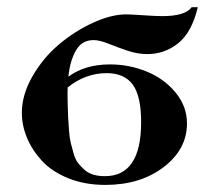

<svg xmlns="http://www.w3.org/2000/svg" viewBox="-20 -504 590 536"><path d="M532.2 -483.9Q515.6 -414.1 477.8 -383.5Q439.9 -353 391.1 -353Q363.8 -353 335 -362.8Q306.2 -372.6 282 -382.3Q257.8 -392.1 241.2 -392.1Q208.5 -392.1 191.9 -363Q175.3 -334 170.9 -290Q217.3 -324.2 287.1 -324.2Q340.8 -324.2 389.6 -304.2Q438.5 -284.2 470.2 -245.6Q502 -207 502 -159.2Q502 -87.4 437 -37.6Q372.1 12.2 273.9 12.2Q216.8 12.2 170.9 -6.3Q125 -24.9 97.4 -54.7Q69.8 -84.5 55.4 -119.1Q41 -153.8 41 -189Q41 -239.7 70.8 -291.3Q100.6 -342.8 144.5 -379.9Q188.5 -417 239.5 -440.4Q290.5 -463.9 333 -463.9Q342.8 -463.9 379.6 -461.4Q416.5 -459 433.1 -459Q497.1 -459 515.1 -483.9ZM277.8 -299.8Q218.3 -299.8 168.9 -259.8Q168.5 -252 168.5 -243.4Q168.5 -234.9 168.7 -226.8Q168.9 -218.8 168.9 -215.8Q169.4 -190.9 170.2 -176.8Q170.9 -162.6 172.6 -140.4Q174.3 -118.2 177.5 -105.2Q180.7 -92.3 185.5 -75.4Q190.4 -58.6 198 -48.8Q205.6 -39.1 216.1 -29.8Q226.6 -20.5 240.7 -16.4Q254.9 -12.2 272.9 -12.2Q374 -12.2 374 -163.1Q374 -235.8 350.6 -267.8Q327.1 -299.8 277.8 -299.8Z"/></svg>

Font: Flanker Steampunk
Style: Bold
Weight: 700
Designer: Alexey Kryukov, Leonardo Di Lena
Foundry: Alexey Kryukov, Leonardo Di Lena
Version: 1.210